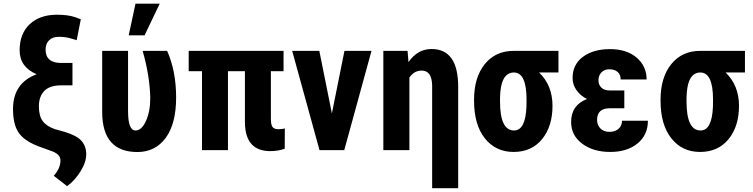

<svg xmlns="http://www.w3.org/2000/svg" viewBox="-20 -799 4006 1022"><path d="M222.7 -535.2Q222.7 -463.9 305.2 -463.9H365.7V-344.7H303.7Q243.2 -344.2 215.1 -314.2Q187 -284.2 187 -233.4Q187 -182.6 207 -155Q227.1 -127.4 271.5 -111.8L325.2 -96.7Q388.7 -77.6 413.8 -49.1Q439 -20.5 439 22Q439 64.5 408.9 112.8Q378.9 161.1 337.4 191.9L266.1 136.7Q301.8 97.2 301.8 54.7Q301.8 23.9 260.3 7.3L181.2 -21.5Q106.9 -50.8 78.1 -94.5Q49.3 -138.2 49.3 -218.8Q49.3 -356.4 174.8 -403.8Q84.5 -442.4 84.5 -531.2Q84.5 -620.1 138.4 -670.4Q192.4 -720.7 283.7 -720.7Q341.3 -720.7 380.4 -707.5L410.2 -696.3L388.2 -585L350.6 -596.2Q325.2 -603 292.5 -603Q259.8 -603 241.2 -584.5Q222.7 -565.9 222.7 -535.2Z M661.6 -528.3V-207.5Q661.6 -104.5 701.2 -104.5Q733.9 -104.5 756.8 -154.8Q779.8 -205.1 779.8 -276.4Q777.8 -393.6 739.3 -528.3H869.6Q917.5 -419.9 917.5 -280.3Q917.5 -140.6 862.3 -65.4Q807.1 9.8 711.9 10.3Q524.9 10.3 523.9 -201.2V-528.3ZM701.2 -779.3H830.1L749.5 -610.8H665Z M1489.3 -419.9H1421.9V-166Q1421.9 -134.3 1430.9 -122.8Q1439.9 -111.3 1460.9 -111.3Q1481.9 -111.3 1496.1 -115.2L1495.6 -7.3Q1460.9 5.4 1418.5 5.4Q1286.1 5.4 1283.7 -145.5V-419.9H1193.4V0H1055.2V-419.9H984.4V-528.3H1489.3Z M1746.6 -195.3 1813.5 -528.3H1957.5L1812.5 0H1680.7L1535.2 -528.3H1679.7Z M2276.9 -538.1Q2418.9 -538.1 2418.9 -336.9V202.6H2280.3V-343.8Q2278.8 -423.3 2224.6 -423.3Q2184.1 -423.3 2159.2 -386.2V0H2020.5V-528.3H2149.4L2154.3 -468.3Q2202.6 -538.1 2276.9 -538.1Z M2715.3 -413.1Q2644.5 -413.1 2641.6 -279.3V-258.8Q2641.6 -104.5 2716.3 -104.5Q2776.9 -104.5 2782.2 -230.5L2782.7 -269Q2782.7 -413.1 2715.3 -413.1ZM2952.6 -413.1H2849.6Q2920.9 -344.7 2920.9 -235.4Q2920.9 -126 2865.2 -58.1Q2809.6 9.8 2713.9 9.8Q2618.2 9.8 2560.8 -62.7Q2503.4 -135.3 2503.4 -261.7V-269Q2503.4 -386.7 2560.3 -457.5Q2617.2 -528.3 2715.3 -528.3L2715.8 -527.8V-528.3H2952.6Z M3020 -149.4Q3020 -239.3 3104.5 -272Q3069.3 -289.6 3048.6 -319.1Q3027.8 -348.6 3027.8 -383.8Q3027.8 -455.6 3083 -496.6Q3138.2 -537.6 3227.1 -537.6Q3315.9 -537.6 3368.9 -492.2Q3421.9 -446.8 3421.9 -376H3283.7Q3283.7 -402.3 3267.3 -416.3Q3251 -430.2 3224.1 -430.2Q3197.3 -430.2 3181.4 -413.6Q3165.5 -397 3165.5 -372.1Q3165.5 -347.2 3181.4 -332.3Q3197.3 -317.4 3225.1 -317.4H3303.2V-222.7H3225.6Q3158.2 -222.7 3158.2 -160.2Q3158.2 -133.3 3176 -115.2Q3193.8 -97.2 3224.1 -97.2Q3254.4 -97.2 3272.7 -113.5Q3291 -129.9 3291 -156.2H3428.7Q3428.7 -80.6 3373.5 -35.4Q3318.4 9.8 3228 9.8Q3137.7 9.8 3078.9 -34.2Q3020 -78.1 3020 -149.4Z M3708 -413.1Q3637.2 -413.1 3634.3 -279.3V-258.8Q3634.3 -104.5 3709 -104.5Q3769.5 -104.5 3774.9 -230.5L3775.4 -269Q3775.4 -413.1 3708 -413.1ZM3945.3 -413.1H3842.3Q3913.6 -344.7 3913.6 -235.4Q3913.6 -126 3857.9 -58.1Q3802.2 9.8 3706.5 9.8Q3610.8 9.8 3553.5 -62.7Q3496.1 -135.3 3496.1 -261.7V-269Q3496.1 -386.7 3553 -457.5Q3609.9 -528.3 3708 -528.3L3708.5 -527.8V-528.3H3945.3Z"/></svg>

Font: RobotoCondensed-Bold
Style: Bold
Weight: 700
Designer: Google
Version: Version 2.001240; 2014